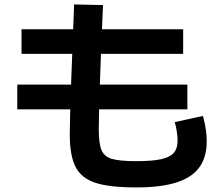

<svg xmlns="http://www.w3.org/2000/svg" viewBox="-20 -793 978 844"><path d="M286.7 -202.6Q286.7 -255.7 292.8 -432.7Q299 -609.6 305.8 -773.4L432.8 -770.8Q426 -622.8 420.1 -454.8Q414.2 -286.8 414.2 -224.8Q414.2 -161.8 426.1 -133.3Q438.1 -104.8 471.5 -94.7Q504.9 -84.6 579.4 -84.6Q649.1 -84.6 688.1 -93.1Q727 -101.7 743.9 -121.1Q760.7 -140.5 760.7 -175.7Q760.7 -192.5 757 -216.6Q753.2 -240.7 747.9 -256.2L872.3 -283.4Q881.7 -246.3 885.2 -221.4Q888.7 -196.5 888.7 -172.1Q888.7 -101.5 855.9 -56.9Q823.2 -12.3 755 9.3Q686.8 30.9 579.4 30.9Q461.1 30.9 399.4 10.6Q337.7 -9.7 312.2 -59.2Q286.7 -108.7 286.7 -202.6ZM56 -421.2H803.7V-312.4H56ZM74.6 -664.4H785.1V-556.1H74.6Z"/></svg>

Font: WEMIX Pretendard Variable
Style: Regular
Weight: 400
Designer: Base glyphs from Inter by Rasmus Andersson; Hangeul glyphs from Noto Sans CJK(Source Han Sans) by Jang Soo-young and Kan
Foundry: Kil Hyung-jin
Version: Version 1.000;Glyphs 3.2 (3208)